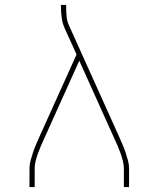

<svg xmlns="http://www.w3.org/2000/svg" viewBox="-20 -755 640 775"><path d="M99 0V-74Q99 -91 103.5 -107.5Q108 -124 113.5 -140.5Q119 -157 126 -173Q133 -189 140 -205L289 -535L241 -641Q232 -661 229 -683.5Q226 -706 226 -728V-735H247V-728Q247 -708 249 -687.5Q251 -667 260 -649L460 -205Q467 -189 474 -173Q481 -157 486.5 -140.5Q492 -124 496.5 -107.5Q501 -91 501 -74V0H480V-74Q480 -90 476 -105.5Q472 -121 466.5 -136.5Q461 -152 454.5 -167Q448 -182 441 -197L300 -510L159 -197Q152 -182 145.5 -167Q139 -152 133.5 -136.5Q128 -121 124 -105.5Q120 -90 120 -74V0Z"/></svg>

Font: Zed Sans Thin Extended
Style: Regular
Weight: 100
Width: 7
Designer: Belleve Invis
Foundry: Belleve Invis
Version: Version 1.0.0; ttfautohint (v1.8.4)